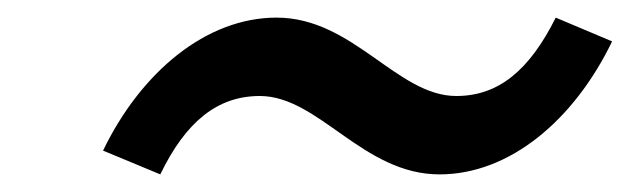

<svg xmlns="http://www.w3.org/2000/svg" viewBox="-20 -427 715 218"><path d="M97 -256 162 -229C191 -289 227 -318 275 -318C342 -318 392 -229 479 -229C559 -229 632 -291 675 -380L611 -407C581 -347 546 -318 498 -318C431 -318 381 -407 294 -407C214 -407 140 -345 97 -256Z"/></svg>

Font: LT Wave Text Italic
Style: Regular
Weight: 400
Designer: Daniel Lyons
Version: Version 2.5 (Glyphs App)